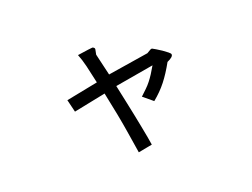

<svg xmlns="http://www.w3.org/2000/svg" viewBox="-86 -605 1173 892"><g transform="rotate(-20 500.0 -158.5)"><path d="M460 -280 661 -312Q677 -322 680.5 -323.5Q684 -325 688 -325Q692 -323 705 -315.5Q718 -308 731 -299Q744 -290 754.5 -281.5Q765 -273 765 -269Q767 -256 735 -242Q708 -193 680.5 -158Q653 -123 615 -92L568 -131Q584 -146 597 -158.5Q610 -171 621 -185Q632 -199 642 -214.5Q652 -230 664 -251L473 -218Q476 -205 481 -180.5Q486 -156 492.5 -126.5Q499 -97 505.5 -64Q512 -31 518 -1Q524 29 528.5 54.5Q533 80 535 94L466 107Q461 76 448.5 -3Q436 -82 410 -204L252 -172L237 -234L394 -265Q383 -317 374.5 -352Q366 -387 355 -414Q390 -419 407.5 -421.5Q425 -424 430 -424Q441 -420 440 -412Q439 -404 435 -387Z"/></g></svg>

Font: D2Coding
Style: Regular
Weight: 400
Monospace: yes
Designer: Yong-Rak Park; Jeong-Hwan Yoon; Sang-Min Lee;
Foundry: NHN Corporation
Version: Version 1.3.2; Build 20180524